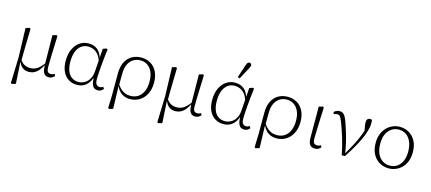

<svg xmlns="http://www.w3.org/2000/svg" viewBox="-66 -1427 5119 2282"><g transform="rotate(15 2493.5 -286.0)"><path d="M106 193 116 -129 105 -483 153 -497 165 -488Q164 -424 162.5 -368.5Q161 -313 160 -264Q159 -215 158.5 -169Q158 -123 158 -78L151 -70L166 188L119 202ZM521 12Q483 12 463 -15Q443 -42 442 -104L440 -109L436 -483L484 -497L496 -488Q494 -423 492 -369Q490 -315 488.5 -269.5Q487 -224 486 -182.5Q485 -141 485 -101Q486 -60 499 -46Q512 -32 535 -32Q551 -32 562.5 -36.5Q574 -41 581 -46L592 -22Q582 -10 564.5 1Q547 12 521 12ZM274 11Q230 11 199 -12.5Q168 -36 156 -73H142L149 -116Q172 -76 204.5 -56.5Q237 -37 281 -37Q315 -37 343.5 -49.5Q372 -62 398 -87.5Q424 -113 449 -148L456 -119H442Q422 -80 398.5 -50.5Q375 -21 344 -5Q313 11 274 11Z M867 12Q810 12 764.5 -16Q719 -44 693 -98.5Q667 -153 667 -231Q667 -315 695 -375Q723 -435 771 -467.5Q819 -500 878 -500Q923 -500 956.5 -484.5Q990 -469 1013 -439.5Q1036 -410 1050 -367H1068L1057 -291Q1044 -353 1018.5 -390.5Q993 -428 958 -445.5Q923 -463 883 -463Q835 -463 799 -436.5Q763 -410 743 -359.5Q723 -309 723 -235Q723 -169 741 -122Q759 -75 794 -50.5Q829 -26 877 -26Q914 -26 949 -44.5Q984 -63 1008 -101.5Q1032 -140 1036 -199L1048 -369L1056 -482L1101 -497L1113 -488Q1106 -433 1100 -377.5Q1094 -322 1090 -272Q1086 -222 1083.5 -181.5Q1081 -141 1081 -117Q1081 -68 1096.5 -50.5Q1112 -33 1136 -33Q1150 -33 1159.5 -37Q1169 -41 1179 -47L1193 -24Q1182 -9 1164.5 1Q1147 11 1124 11Q1100 11 1082 -0.5Q1064 -12 1053.5 -39Q1043 -66 1041 -114L1037 -113Q1025 -77 1001.5 -48.5Q978 -20 944.5 -4Q911 12 867 12Z M1300 181 1305 14V-244Q1305 -328 1333.5 -385Q1362 -442 1412.5 -471Q1463 -500 1528 -500Q1592 -500 1642 -470.5Q1692 -441 1720.5 -385Q1749 -329 1749 -249Q1749 -168 1718.5 -109Q1688 -50 1636.5 -19Q1585 12 1523 12Q1480 12 1447 -2Q1414 -16 1391 -41Q1368 -66 1354 -98H1340L1345 -136Q1367 -101 1392 -76.5Q1417 -52 1447.5 -39Q1478 -26 1516 -26Q1569 -26 1609.5 -52Q1650 -78 1672 -128Q1694 -178 1694 -248Q1694 -318 1672 -366.5Q1650 -415 1612 -440Q1574 -465 1526 -465Q1477 -465 1438.5 -441Q1400 -417 1378 -370.5Q1356 -324 1356 -256L1355 -100L1352 -97L1360 176L1313 190Z M1908 193 1918 -129 1907 -483 1955 -497 1967 -488Q1966 -424 1964.5 -368.5Q1963 -313 1962 -264Q1961 -215 1960.5 -169Q1960 -123 1960 -78L1953 -70L1968 188L1921 202ZM2323 12Q2285 12 2265 -15Q2245 -42 2244 -104L2242 -109L2238 -483L2286 -497L2298 -488Q2296 -423 2294 -369Q2292 -315 2290.5 -269.5Q2289 -224 2288 -182.5Q2287 -141 2287 -101Q2288 -60 2301 -46Q2314 -32 2337 -32Q2353 -32 2364.5 -36.5Q2376 -41 2383 -46L2394 -22Q2384 -10 2366.5 1Q2349 12 2323 12ZM2076 11Q2032 11 2001 -12.5Q1970 -36 1958 -73H1944L1951 -116Q1974 -76 2006.5 -56.5Q2039 -37 2083 -37Q2117 -37 2145.5 -49.5Q2174 -62 2200 -87.5Q2226 -113 2251 -148L2258 -119H2244Q2224 -80 2200.5 -50.5Q2177 -21 2146 -5Q2115 11 2076 11Z M2669 12Q2612 12 2566.5 -16Q2521 -44 2495 -98.5Q2469 -153 2469 -231Q2469 -315 2497 -375Q2525 -435 2573 -467.5Q2621 -500 2680 -500Q2725 -500 2758.5 -484.5Q2792 -469 2815 -439.5Q2838 -410 2852 -367H2870L2859 -291Q2846 -353 2820.5 -390.5Q2795 -428 2760 -445.5Q2725 -463 2685 -463Q2637 -463 2601 -436.5Q2565 -410 2545 -359.5Q2525 -309 2525 -235Q2525 -169 2543 -122Q2561 -75 2596 -50.5Q2631 -26 2679 -26Q2716 -26 2751 -44.5Q2786 -63 2810 -101.5Q2834 -140 2838 -199L2850 -369L2858 -482L2903 -497L2915 -488Q2908 -433 2902 -377.5Q2896 -322 2892 -272Q2888 -222 2885.5 -181.5Q2883 -141 2883 -117Q2883 -68 2898.5 -50.5Q2914 -33 2938 -33Q2952 -33 2961.5 -37Q2971 -41 2981 -47L2995 -24Q2984 -9 2966.5 1Q2949 11 2926 11Q2902 11 2884 -0.5Q2866 -12 2855.5 -39Q2845 -66 2843 -114L2839 -113Q2827 -77 2803.5 -48.5Q2780 -20 2746.5 -4Q2713 12 2669 12ZM2693 -573 2744 -726Q2752 -752 2761 -763Q2770 -774 2782 -774Q2794 -774 2802 -767Q2810 -760 2810 -748Q2810 -737 2805.5 -727Q2801 -717 2791 -699L2718 -563Z M3102 181 3107 14V-244Q3107 -328 3135.5 -385Q3164 -442 3214.5 -471Q3265 -500 3330 -500Q3394 -500 3444 -470.5Q3494 -441 3522.5 -385Q3551 -329 3551 -249Q3551 -168 3520.5 -109Q3490 -50 3438.5 -19Q3387 12 3325 12Q3282 12 3249 -2Q3216 -16 3193 -41Q3170 -66 3156 -98H3142L3147 -136Q3169 -101 3194 -76.5Q3219 -52 3249.5 -39Q3280 -26 3318 -26Q3371 -26 3411.5 -52Q3452 -78 3474 -128Q3496 -178 3496 -248Q3496 -318 3474 -366.5Q3452 -415 3414 -440Q3376 -465 3328 -465Q3279 -465 3240.5 -441Q3202 -417 3180 -370.5Q3158 -324 3158 -256L3157 -100L3154 -97L3162 176L3115 190Z M3797 12Q3771 12 3752.5 1.5Q3734 -9 3724 -32.5Q3714 -56 3714 -95L3713 -482L3762 -496L3774 -487Q3771 -412 3768.5 -351Q3766 -290 3764.5 -242Q3763 -194 3762 -159Q3761 -124 3761 -101Q3761 -60 3774.5 -46Q3788 -32 3812 -32Q3828 -32 3839 -36.5Q3850 -41 3858 -46L3869 -22Q3859 -10 3841 1Q3823 12 3797 12Z M4127 6Q4105 -108 4075.5 -202Q4046 -296 4016 -375Q4004 -406 3994.5 -423Q3985 -440 3975 -446Q3965 -452 3952 -452Q3938 -452 3927.5 -448.5Q3917 -445 3910 -442L3899 -466Q3907 -474 3918 -480.5Q3929 -487 3942 -491Q3955 -495 3969 -495Q3993 -495 4009.5 -484Q4026 -473 4039.5 -449Q4053 -425 4067 -386Q4085 -334 4103 -275.5Q4121 -217 4136 -153.5Q4151 -90 4161 -25H4159L4198 -94Q4218 -130 4236 -164Q4254 -198 4270 -233.5Q4286 -269 4300.5 -309Q4315 -349 4327 -397L4321 -307Q4314 -343 4309 -368Q4304 -393 4301.5 -411.5Q4299 -430 4299 -446Q4299 -473 4311 -486Q4323 -499 4342 -499Q4351 -499 4356.5 -497Q4362 -495 4365 -492Q4367 -484 4367.5 -473.5Q4368 -463 4368 -451Q4368 -406 4351.5 -351.5Q4335 -297 4306 -236.5Q4277 -176 4240.5 -114Q4204 -52 4165 6Z M4705 12Q4645 12 4593.5 -16Q4542 -44 4510 -101Q4478 -158 4478 -243Q4478 -305 4497.5 -353Q4517 -401 4550 -434Q4583 -467 4624 -483.5Q4665 -500 4708 -500Q4770 -500 4821.5 -470.5Q4873 -441 4903.5 -384.5Q4934 -328 4934 -247Q4934 -183 4915 -134.5Q4896 -86 4863 -53.5Q4830 -21 4789 -4.5Q4748 12 4705 12ZM4707 -23Q4759 -23 4797.5 -49Q4836 -75 4857.5 -123Q4879 -171 4879 -236Q4879 -308 4857.5 -359Q4836 -410 4797 -437.5Q4758 -465 4706 -465Q4656 -465 4617 -439Q4578 -413 4555.5 -365.5Q4533 -318 4533 -251Q4533 -174 4556.5 -123.5Q4580 -73 4620 -48Q4660 -23 4707 -23Z"/></g></svg>

Font: Source Serif 4 Light
Style: Regular
Weight: 300
Designer: Frank Grießhammer
Foundry: Adobe Systems Incorporated
Version: Version 4.004;hotconv 1.0.116;makeotfexe 2.5.65601